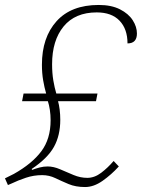

<svg xmlns="http://www.w3.org/2000/svg" viewBox="-24 -744 572 774"><path d="M319 10Q281 10 252.5 -2Q224 -14 199 -26Q174 -38 146 -38Q112 -38 80.5 -27.5Q49 -17 22 -4L8 2L-4 -25L32 -43Q105 -84 142.5 -134Q180 -184 180 -259Q180 -281 177 -301Q174 -321 169 -336H65L71 -367H162Q155 -391 150 -420Q145 -449 145 -483Q145 -593 204 -658.5Q263 -724 374 -724Q425 -724 459.5 -706.5Q494 -689 511 -662.5Q528 -636 528 -609Q528 -569 490 -569Q490 -627 458 -660.5Q426 -694 366 -694Q279 -694 232.5 -637.5Q186 -581 186 -485Q186 -449 191 -419.5Q196 -390 203 -367H369L363 -336H210Q214 -322 216.5 -302Q219 -282 219 -261Q219 -198 193.5 -152Q168 -106 104 -63L105 -59Q121 -65 136.5 -69Q152 -73 168 -73Q192 -73 218.5 -61.5Q245 -50 272.5 -38.5Q300 -27 328 -27Q357 -27 384 -47.5Q411 -68 434 -95L455 -73Q425 -40 389.5 -15Q354 10 319 10Z"/></svg>

Font: Noto Serif ExtraLight
Style: Italic
Weight: 200
Italic angle: -12°
Designer: Monotype Design Team
Foundry: Monotype Imaging Inc.
Version: Version 2.014; ttfautohint (v1.8.4.7-5d5b)